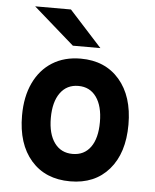

<svg xmlns="http://www.w3.org/2000/svg" viewBox="-53 -777 672 834"><g transform="rotate(5 283.0 -360.0)"><path d="M284 12Q175.5 12 113.2 -59.5Q51 -131 51 -255Q51 -337 79.5 -397.2Q108 -457.5 160.2 -490.2Q212.5 -523 284 -523Q390.5 -523 452.8 -451Q515 -379 515 -255.5Q515 -131 453 -59.5Q391 12 284 12ZM284 -107.5Q334.5 -107.5 362.5 -146.2Q390.5 -185 390.5 -255.5Q390.5 -325.5 362.2 -364.8Q334 -404 284 -404Q233.5 -404 205 -364.5Q176.5 -325 176.5 -255Q176.5 -185.5 205 -146.5Q233.5 -107.5 284 -107.5ZM244.5 -576 66.5 -732H222.5L364.5 -576Z"/></g></svg>

Font: Overpass
Style: Bold
Weight: 700
Designer: Delve Withrington, Dave Bailey, Thomas Jockin
Foundry: Delve Fonts LLC
Version: Version 4.000; ttfautohint (v1.8.3)